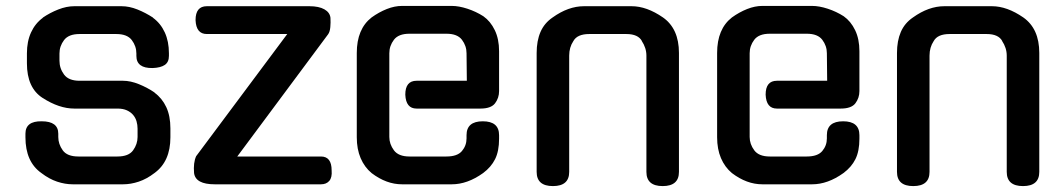

<svg xmlns="http://www.w3.org/2000/svg" viewBox="-20 -623 3591 649"><path d="M396 -350Q421 -350 449.5 -338.5Q478 -327 503 -310H502Q528 -291 542 -261Q556 -231 556 -189V-159Q556 -77 502 -38Q476 -18 449 -9Q422 0 396 0H226Q200 0 173 -9Q146 -18 120 -38Q66 -76 66 -159V-171Q66 -214 121 -213Q177 -213 177 -171V-160Q177 -136 192 -115Q207 -94 245 -94H377Q415 -94 430 -115Q445 -136 445 -160V-188Q445 -201 441.5 -213Q438 -225 430 -234.5Q422 -244 409 -250Q396 -256 377 -256H231Q180 -256 124 -292Q71 -326 71 -409V-443Q71 -483 85 -513.5Q99 -544 125 -563H124Q149 -580 177 -591Q205 -602 231 -602H391Q417 -602 444.5 -591Q472 -580 498 -563H497Q523 -544 537 -513.5Q551 -483 551 -443V-434Q551 -413 537 -403.5Q523 -394 496 -393Q441 -392 441 -434V-442Q441 -467 425.5 -487.5Q410 -508 373 -508H249Q212 -508 196.5 -487.5Q181 -467 181 -442V-418Q181 -392 196.5 -371Q212 -350 249 -350Z M679 -508Q643 -508 641 -555Q641 -602 679 -602H1026Q1058 -602 1076.5 -591.5Q1095 -581 1097 -563Q1098 -547 1096.5 -531Q1095 -515 1089 -507L782 -94H1065Q1101 -94 1101 -47Q1103 -23 1093 -11.5Q1083 0 1065 0H706Q641 0 636 -38Q633 -73 643 -95L951 -508Z M1296 -160Q1296 -136 1311.5 -115Q1327 -94 1364 -94H1489Q1526 -94 1541.5 -112.5Q1557 -131 1557 -155V-166Q1557 -213 1612 -213Q1667 -213 1667 -166V-154Q1667 -112 1653.5 -85Q1640 -58 1613 -38Q1560 0 1507 0H1339Q1286 0 1236 -38Q1212 -58 1199 -88.5Q1186 -119 1186 -159V-444Q1186 -525 1236 -564Q1261 -582 1287.5 -592.5Q1314 -603 1339 -603H1507Q1531 -603 1560 -593.5Q1589 -584 1614 -568Q1638 -551 1652.5 -521Q1667 -491 1667 -450V-315Q1667 -292 1653.5 -274Q1640 -256 1604 -256H1388Q1352 -256 1350 -303Q1350 -350 1388 -350H1558L1557 -443Q1557 -468 1541.5 -488.5Q1526 -509 1489 -509H1364Q1327 -509 1311.5 -488.5Q1296 -468 1296 -443Z M1904 -42Q1904 6 1849 6Q1794 6 1794 -42V-444Q1794 -485 1807 -515Q1820 -545 1848 -564Q1901 -602 1954 -602H2115Q2166 -602 2221 -564Q2275 -526 2275 -444V-42Q2275 6 2220 6Q2165 6 2165 -42V-435Q2165 -461 2149 -485L2150 -484Q2137 -508 2097 -508H1972Q1931 -508 1918 -484Q1904 -463 1904 -435Z M2514 -160Q2514 -136 2529.5 -115Q2545 -94 2582 -94H2707Q2744 -94 2759.5 -112.5Q2775 -131 2775 -155V-166Q2775 -213 2830 -213Q2885 -213 2885 -166V-154Q2885 -112 2871.5 -85Q2858 -58 2831 -38Q2778 0 2725 0H2557Q2504 0 2454 -38Q2430 -58 2417 -88.5Q2404 -119 2404 -159V-444Q2404 -525 2454 -564Q2479 -582 2505.5 -592.5Q2532 -603 2557 -603H2725Q2749 -603 2778 -593.5Q2807 -584 2832 -568Q2856 -551 2870.5 -521Q2885 -491 2885 -450V-315Q2885 -292 2871.5 -274Q2858 -256 2822 -256H2606Q2570 -256 2568 -303Q2568 -350 2606 -350H2776L2775 -443Q2775 -468 2759.5 -488.5Q2744 -509 2707 -509H2582Q2545 -509 2529.5 -488.5Q2514 -468 2514 -443Z M3122 -42Q3122 6 3067 6Q3012 6 3012 -42V-444Q3012 -485 3025 -515Q3038 -545 3066 -564Q3119 -602 3172 -602H3333Q3384 -602 3439 -564Q3493 -526 3493 -444V-42Q3493 6 3438 6Q3383 6 3383 -42V-435Q3383 -461 3367 -485L3368 -484Q3355 -508 3315 -508H3190Q3149 -508 3136 -484Q3122 -463 3122 -435Z"/></svg>

Font: Gugi
Style: Regular
Weight: 400
Designer: HBKIM, TJKIM
Foundry: TAE System & Typefaces Co.
Version: Version 3.00